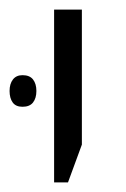

<svg xmlns="http://www.w3.org/2000/svg" viewBox="-35 -608 263 401"><path d="M78 -227V-588H136V-306L107 -227ZM-15 -418Q-15 -433 -8 -442Q-1 -451 12 -451Q27 -451 34 -442Q41 -433 41 -418Q41 -403 34 -394Q27 -385 12 -385Q-2 -385 -8.5 -394Q-15 -403 -15 -418Z"/></svg>

Font: Noto Sans Hebrew Light
Style: Regular
Weight: 300
Designer: Monotype Design Team
Foundry: Monotype Imaging Inc.
Version: Version 2.003